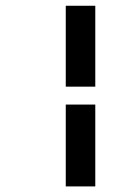

<svg xmlns="http://www.w3.org/2000/svg" viewBox="-20 -692 465 670"><path d="M209.5 -389.6V-671.9H312.5V-389.6ZM209.5 -41.5V-327.1H312.5V-41.5Z"/></svg>

Font: Elstob 10pt
Style: Bold Italic
Weight: 700
Italic angle: -20°
Designer: Peter S. Baker
Version: Version 1.015